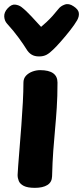

<svg xmlns="http://www.w3.org/2000/svg" viewBox="-33 -890 400 925"><path d="M79.9 -491.7Q79.9 -511.9 92.2 -525.2Q104.6 -538.4 123.2 -545.3Q141.9 -552.1 159.9 -552.1Q202.2 -552.1 223.1 -537.1Q244 -522 244 -492.4Q244 -424.3 240.4 -370.7Q236.9 -317 232.3 -267.6Q227.8 -218.1 223.7 -163.9Q219.7 -109.8 217.9 -40.4Q217.1 -12.1 195.2 1.4Q173.2 15 135.3 15Q100 15 81.7 5.7Q63.4 -3.7 57.6 -17.9Q51.8 -32.1 51.8 -47.1Q51.8 -56.1 54.6 -91.3Q57.3 -126.6 61.4 -177.5Q65.4 -228.4 69.9 -286.1Q74.3 -343.8 77.1 -397.7Q79.9 -451.6 79.9 -491.7ZM247.7 -845.9Q258.7 -860.7 278.8 -867.9Q298.9 -875.2 321.4 -859.7Q344.1 -845 346.7 -828.3Q349.2 -811.6 338.9 -792.9Q326.2 -770.9 304.4 -743.3Q282.7 -715.8 260.7 -690.8Q238.8 -665.9 223.4 -651.3Q206.4 -634.3 191.4 -626.2Q176.3 -618.1 155.2 -618.1Q133.6 -618.1 119 -627.1Q104.4 -636.1 94.3 -653.3Q81.4 -674.4 57 -707.9Q32.6 -741.4 0.9 -776.1Q-11.4 -789.7 -12.6 -810.1Q-13.7 -830.6 3.3 -849.3Q22 -869.8 39.6 -867.8Q57.2 -865.9 70 -856.4Q92.6 -839 117.8 -811.7Q143.1 -784.3 164.9 -760.6Q176.6 -770.2 191 -783.6Q205.4 -797 220.3 -813.4Q235.1 -829.9 247.7 -845.9Z"/></svg>

Font: Playpen Sans
Style: Regular
Weight: 400
Designer: Laura Meseguer, Veronika Burian, José Scaglione, Kostas Bartsokas, Vera Evstafieva, Tom Grace, Yorlmar Campos
Foundry: TypeTogether
Version: Version 2.000